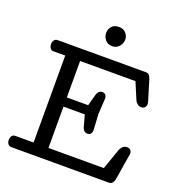

<svg xmlns="http://www.w3.org/2000/svg" viewBox="-182 -1228 1289 1380"><g transform="rotate(20 462.5 -538.5)"><path d="M60.1 0Q43 0 33.4 -12.5Q23.9 -24.9 23.9 -41Q23.9 -59.6 32.2 -72.8Q40.5 -85.9 59.1 -85.9H198.2V-751H108.9Q90.3 -751 82.3 -764.4Q74.2 -777.8 74.2 -795.9Q74.2 -812 83.5 -824.5Q92.8 -836.9 109.9 -836.9H784.2Q801.8 -836.9 810.1 -826.4Q818.4 -815.9 824.2 -798.8L871.1 -644Q874 -633.3 874 -625Q874 -608.9 864 -598.9Q854 -588.9 838.4 -588.9Q820.3 -588.9 807.4 -599.9Q794.4 -610.8 788.1 -626L735.4 -751H312V-472.2H475.1L500 -563Q503.9 -576.7 513.9 -586.4Q523.9 -596.2 539.1 -596.2Q555.7 -596.2 564.5 -585.2Q573.2 -574.2 573.2 -557.1L565.9 -439L573.2 -316.9Q573.2 -299.8 564.5 -288.8Q555.7 -277.8 539.1 -277.8Q523.9 -277.8 513.9 -287.6Q503.9 -297.4 500 -311L475.1 -401.9H312V-85.9H735.4L792 -247.1Q798.8 -262.7 811 -273.4Q823.2 -284.2 842.3 -284.2Q858.4 -284.2 868.2 -274.7Q877.9 -265.1 877.9 -248Q877.9 -237.8 875 -229L844.2 -38.1Q839.4 -20.5 830.6 -10.3Q821.8 0 804.2 0ZM491.7 -929.7Q456.1 -929.7 437.3 -953.6Q418.5 -977.5 418.5 -1005.9Q418.5 -1032.7 436.5 -1054.7Q454.6 -1076.7 492.7 -1076.7Q526.4 -1076.7 545.4 -1054.9Q564.5 -1033.2 564.5 -1005.9Q564.5 -977.5 544.4 -953.6Q524.4 -929.7 491.7 -929.7Z"/></g></svg>

Font: Cutive
Style: Regular
Weight: 400
Version: Version 1.100; ttfautohint (v1.8.4.7-5d5b)